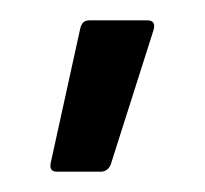

<svg xmlns="http://www.w3.org/2000/svg" viewBox="-20 -715 202 189"><path d="M36 -546Q28 -546 30 -555L59 -687Q60 -691 62 -693Q64 -695 69 -695H125Q134 -695 131 -685L89 -553Q86 -546 79 -546Z"/></svg>

Font: Sofia Sans Condensed
Style: Regular
Weight: 400
Designer: Botio Nikoltchev, Ani Petrova
Foundry: lettersoup
Version: Version 4.100